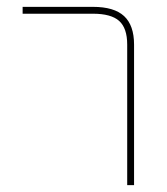

<svg xmlns="http://www.w3.org/2000/svg" viewBox="-20 -540 487 560"><path d="M46 -500V-520H251Q313 -520 342 -493Q371 -466 371 -410V0H351V-410Q351 -458 327.5 -479Q304 -500 251 -500Z"/></svg>

Font: M PLUS 1p Thin
Style: Regular
Weight: 250
Version: Version 1.062